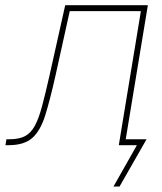

<svg xmlns="http://www.w3.org/2000/svg" viewBox="-62 -549 614 726"><path d="M-41.5 0 -37.6 -22.5H-25.9Q10.3 -22.5 32.5 -34.2Q54.7 -45.9 69.6 -73.2Q84.5 -100.6 96.9 -147Q109.4 -193.4 125 -262.7L184.6 -529.3H497.1L409.7 0H387.2L470.7 -506.8H201.7L147.5 -261.7Q127 -170.4 108.9 -112.5Q90.8 -54.7 60.1 -27.3Q29.3 0 -29.8 0ZM367.2 156.2 455.6 0H394L397.9 -22.5H492.2L390.1 156.2Z"/></svg>

Font: Inter 24pt Thin
Style: Italic
Weight: 250
Italic angle: -9.3988°
Version: Version 4.001;git-66647c0bb